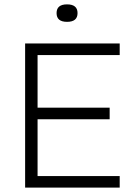

<svg xmlns="http://www.w3.org/2000/svg" viewBox="-20 -859 607 879"><path d="M95 0V-660H528V-607H152V-366H482V-313H152V-53H528V0ZM287 -759Q239 -759 239 -799Q239 -839 287 -839Q335 -839 335 -799Q335 -759 287 -759Z"/></svg>

Font: Bricolage Grotesque 10pt ExtraLight
Style: Regular
Weight: 200
Designer: Mathieu Triay
Foundry: Atelier Triay
Version: Version 1.000; ttfautohint (v1.8.4.7-5d5b);gftools[0.9.32]